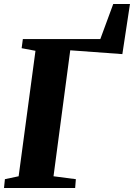

<svg xmlns="http://www.w3.org/2000/svg" viewBox="-20 -938 668 958"><path d="M0 0 4.5 -44 73 -58.5 157 -684.5 88 -697.5 94 -743H480.5L545 -918H628.5L590.5 -668L330.5 -687L247 -58.5L358.5 -44L355 0Z"/></svg>

Font: Merriweather 48pt Black
Style: Italic
Weight: 900
Italic angle: -7.8°
Version: Version 2.101